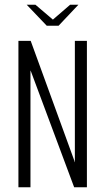

<svg xmlns="http://www.w3.org/2000/svg" viewBox="-20 -793 446 813"><path d="M93 -773H130L204 -710L277 -773H312L228 -684H178ZM58 0V-620H110L295 -112L296 -107L297 -106V-620H348V0H294L112 -488L109 -495V0Z"/></svg>

Font: Smooch Sans Thin
Style: Regular
Weight: 400
Version: Version 1.010